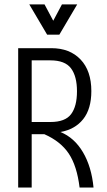

<svg xmlns="http://www.w3.org/2000/svg" viewBox="-20 -841 478 861"><path d="M399.4 0H336.9Q325.2 -96.7 288.6 -151.9Q252 -207 178.7 -239.3H122.1V0H61.5V-625H210Q293 -625 341.3 -574.2Q389.6 -523.4 389.6 -432.6Q389.6 -352.5 353 -306.6Q316.4 -260.7 251 -249Q313.5 -223.6 352.1 -158.2Q390.6 -92.8 399.4 0ZM122.1 -293.9H206.1Q272.5 -293.9 298.8 -329.1Q325.2 -364.3 325.2 -431.6Q325.2 -499 298.3 -534.7Q271.5 -570.3 206.1 -570.3H122.1ZM257.8 -821.3H326.2L246.1 -685.5H191.4L111.3 -821.3H179.7L218.8 -748Z"/></svg>

Font: Sudo Light
Style: Regular
Weight: 300
Monospace: yes
Designer: Jens Kutilek
Foundry: Jens Kutilek
Version: Version 0.040